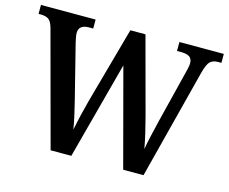

<svg xmlns="http://www.w3.org/2000/svg" viewBox="-100 -854 1185 994"><g transform="rotate(15 492.5 -357.0)"><path d="M81 -613Q72 -645 57 -655.5Q42 -666 15 -666H3V-714H296V-666H274Q219 -666 219 -622Q219 -613 221.5 -599Q224 -585 227 -572L298 -290Q308 -250 317.5 -208.5Q327 -167 332 -134Q346 -206 370 -296L484 -707H565L674 -302Q687 -253 697 -210Q707 -167 713 -132Q719 -167 728.5 -208Q738 -249 749 -295L815 -560Q819 -574 823 -592.5Q827 -611 827 -622Q827 -646 812 -656Q797 -666 767 -666H745V-714H983V-666H965Q938 -666 923 -652Q908 -638 895 -588L744 0H635L496 -522L357 0H246Z"/></g></svg>

Font: Noto Serif Lao SemiCondensed SemiBold
Style: Regular
Weight: 600
Width: 4
Designer: Monotype Design Team
Foundry: Monotype Imaging Inc.
Version: Version 2.003; ttfautohint (v1.8.4.7-5d5b)